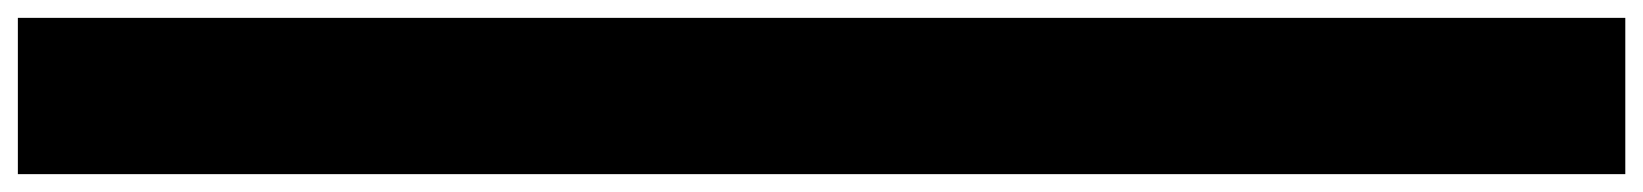

<svg xmlns="http://www.w3.org/2000/svg" viewBox="-20 -370 1840 215"><path d="M1800 -350H0V-175H1800Z"/></svg>

Font: Variable Test Axis Matching
Style: Regular
Weight: 400
Version: Version 1.000